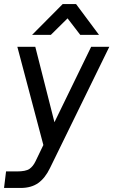

<svg xmlns="http://www.w3.org/2000/svg" viewBox="-25 -732 562 952"><path d="M286 -712H352L466 -559H373L310 -641L227 -559H134ZM-5 200 5 118H58Q103 118 121 105.5Q139 93 151 68L190 -13L61 -500H150L245 -126L427 -500H517L223 101Q199 151 164.5 175.5Q130 200 77 200Z"/></svg>

Font: Haskoy Medium
Style: Italic
Weight: 500
Designer: Ertekin Erdin
Foundry: Ertekin Erdin
Version: Version 2.000; ttfautohint (v1.8.4.7-5d5b)